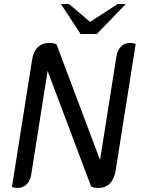

<svg xmlns="http://www.w3.org/2000/svg" viewBox="-20 -920 699 948"><path d="M39 3 138 -622Q144 -664 166 -686Q188 -708 223 -708Q245 -708 259 -701L474 -130L555 -643Q560 -672 577.5 -690Q595 -708 622 -708Q639 -708 650 -703L551 -78Q544 -36 522.5 -14Q501 8 466 8Q444 8 430 1L215 -570L134 -57Q129 -28 111.5 -10Q94 8 67 8Q50 8 39 3ZM281 -900H321L425 -812L561 -900H601L458 -752H378Z"/></svg>

Font: Thasadith
Style: Bold Italic
Weight: 700
Italic angle: -9°
Designer: Cadson Demak Co.,Ltd.
Foundry: Cadson Demak Co.,Ltd.
Version: Version 1.000; ttfautohint (v1.6)